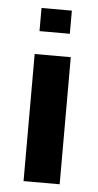

<svg xmlns="http://www.w3.org/2000/svg" viewBox="-47 -631 339 662"><g transform="rotate(5 122.0 -300.0)"><path d="M60.1 0ZM69.8 -600.1H174.8V-520H69.8ZM60.1 -439.9H185.1V0H60.1Z"/></g></svg>

Font: Pfennig
Style: Bold
Weight: 700
Version: Version 20120410 ; ttfautohint (v0.8)